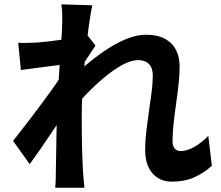

<svg xmlns="http://www.w3.org/2000/svg" viewBox="-20 -831 1040 902"><path d="M975.3 -52.4Q940.5 -20 894.4 1.2Q848.3 22.4 787 22.4Q730.7 22.4 696.3 -16.6Q661.9 -55.7 661.9 -128.5Q661.9 -169.2 667.5 -215.4Q673.1 -261.7 679.8 -308.6Q686.6 -355.5 692.2 -398.2Q697.8 -440.9 697.8 -475.2Q697.8 -512 679.9 -530.2Q662 -548.5 629.7 -548.5Q594.7 -548.5 551.7 -524.4Q508.7 -500.3 463.9 -462.2Q419.1 -424.2 378.4 -380.9Q337.7 -337.5 307.6 -299.1L306.9 -453.1Q325.1 -472.5 354.6 -499.7Q384.1 -526.8 421.4 -556Q458.7 -585.3 500.5 -610.9Q542.4 -636.4 584.9 -652.1Q627.4 -667.8 666.8 -667.8Q720.9 -667.8 755.7 -648.4Q790.5 -629.1 807.2 -595.5Q823.9 -561.8 823.9 -519.7Q823.9 -481.4 819 -435.7Q814.1 -390.1 807.2 -342.9Q800.4 -295.8 795.5 -250Q790.5 -204.3 790.5 -165.7Q790.5 -146.4 800.6 -133.8Q810.6 -121.2 829.2 -121.2Q856.8 -121.2 890.9 -139.8Q924.9 -158.3 958.5 -192.6ZM284.1 -528.5Q267.8 -526.7 242.9 -523.6Q218 -520.5 189.3 -516.8Q160.6 -513.1 131.7 -509.2Q102.8 -505.4 78.1 -502L65.5 -630Q86.8 -629 106.4 -629.5Q126 -630 152.4 -631Q176.4 -632.8 209.5 -636.6Q242.5 -640.4 277.3 -645.4Q312 -650.5 342.2 -656.3Q372.3 -662 388.8 -668L428.6 -616.7Q420.4 -605.1 408.5 -587Q396.5 -568.9 384.6 -550.4Q372.6 -531.8 363.8 -518.4L305.4 -330.4Q289 -306.7 265.3 -271.7Q241.7 -236.7 215.7 -198.1Q189.7 -159.5 164.7 -123.1Q139.6 -86.7 119.6 -59.7L41.3 -169.3Q60 -193.1 84.7 -224.4Q109.4 -255.8 136.2 -291.4Q163.1 -327.1 189.3 -362.5Q215.4 -397.9 237.6 -429.5Q259.8 -461.1 274.8 -484.2L276.9 -510.5ZM272.4 -721.1Q272.4 -742.7 272.3 -765.3Q272.2 -788 267.9 -810.5L413.6 -806.2Q408.3 -782.6 401.7 -739.3Q395.2 -696.1 388.6 -640.1Q382 -584.1 376.4 -522.7Q370.7 -461.2 367.3 -400.2Q363.9 -339.2 363.9 -285.7Q363.9 -245 364.3 -202.9Q364.7 -160.7 366 -116.8Q367.3 -72.9 369.8 -26Q370.8 -13 372.9 10.4Q374.9 33.7 376.7 51H239.3Q241.3 32.9 241.8 10.7Q242.3 -11.5 242.3 -23.5Q243.1 -72.2 243.9 -114.1Q244.7 -156 245.4 -202.8Q246.2 -249.6 247.8 -312.2Q248.6 -335 250.6 -370.5Q252.6 -406.1 255.2 -448.8Q257.8 -491.5 260.9 -535Q264 -578.5 266.6 -617.2Q269.2 -655.9 270.8 -683.6Q272.4 -711.3 272.4 -721.1Z"/></svg>

Font: Shanggu Sans SC VF
Style: Regular
Weight: 250
Designer: GuiWonder
Version: Version 1.021